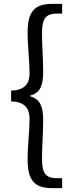

<svg xmlns="http://www.w3.org/2000/svg" viewBox="-20 -864 378 1001"><path d="M255 117H304V65H275C215 65 199 35 199 -37C199 -105 205 -164 205 -240C205 -312 187 -347 138 -362V-366C187 -379 205 -415 205 -487C205 -564 199 -622 199 -690C199 -762 215 -793 275 -793H304V-844H255C166 -844 124 -811 124 -695C124 -615 134 -554 134 -479C134 -436 114 -392 38 -392V-335C114 -335 134 -291 134 -247C134 -172 124 -113 124 -32C124 84 166 117 255 117Z"/></svg>

Font: Spoqa Han Sans Neo
Style: Regular
Weight: 400
Designer: [Spoqa Han Sans Neo] Dong-huui Kim ___ Younghwa Kang ___ Yujin Lee ___ [Noto Sans] Ryoko NISHIZUKA ____ (kana & ideograp
Foundry: Spoqa (http://www.spoqa-han-sans.com)
Version: Version 1.100;hotconv 1.0.109;makeotfexe 2.5.65596